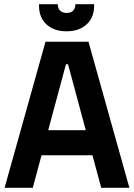

<svg xmlns="http://www.w3.org/2000/svg" viewBox="-20 -900 642 920"><path d="M404 -700 600 0H465L423 -156H179L137 0H2L198 -700ZM391 -276 306 -592H296L211 -276ZM431 -880V-872Q431 -816 395 -783Q359 -750 299 -750Q239 -750 203 -783Q167 -816 167 -872V-880H257V-878Q257 -860 268 -849Q279 -838 299 -838Q320 -838 330.5 -849Q341 -860 341 -878V-880Z"/></svg>

Font: Space Grotesk Variable
Style: Regular
Weight: 400
Designer: Florian Karsten (Space Grotesk), Colophon Foundry (Space Mono)
Foundry: Florian Karsten
Version: Version 1.106